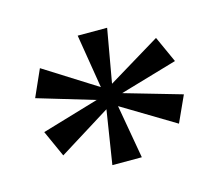

<svg xmlns="http://www.w3.org/2000/svg" viewBox="-65 -843 631 547"><g transform="rotate(-15 250.0 -569.0)"><path d="M229 -536.1 76.2 -440.9 41 -519 209 -568.8 41 -619.1 76.2 -698.2 230 -601.1 204.1 -759.8H291L263.2 -602.1L418 -695.8L453.1 -618.2L284.2 -568.8L453.1 -520L418 -442.9L263.2 -536.1L291 -377.9H204.1Z"/></g></svg>

Font: Noto Serif Devanagari
Style: Regular
Weight: 400
Designer: Monotype Design Team
Foundry: Monotype Imaging Inc.
Version: Version 1.01